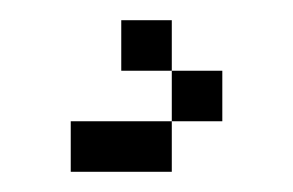

<svg xmlns="http://www.w3.org/2000/svg" viewBox="-20 -20 290 190"><path d="M50 100V150H150V100ZM100 50H150V0H100ZM150 100H200V50H150Z"/></svg>

Font: LS-VG5000 Light
Style: Regular
Weight: 400
Designer: Justin Bihan, 2021
Foundry: Justin Bihan, 2021
Version: Version 1.000;Glyphs 3.1.2 (3151)